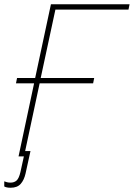

<svg xmlns="http://www.w3.org/2000/svg" viewBox="-38 -734 628 901"><path d="M49 0 122 -343H37L42 -368H127L201 -714H570L565 -689H222L153 -368H404L399 -343H148L80 -25H105L82 80Q75 111 59 129Q43 147 12 147Q-8 147 -18 141V117Q-13 119 -5.5 121Q2 123 11 123Q29 123 40 113Q51 103 58 73L74 0Z"/></svg>

Font: Noto Sans Thin
Style: Italic
Weight: 100
Italic angle: -12°
Designer: Monotype Design Team
Foundry: Monotype Imaging Inc.
Version: Version 2.013; ttfautohint (v1.8.4.7-5d5b)